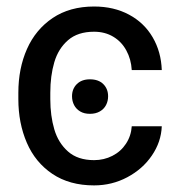

<svg xmlns="http://www.w3.org/2000/svg" viewBox="-20 -557 551 587"><path d="M254.9 -314.5Q281.2 -314.5 295.9 -299.8Q310.5 -285.2 310.5 -262.7Q310.5 -248 304.2 -235.8Q297.9 -223.6 285.2 -216.3Q272.5 -209 254.9 -209Q237.3 -209 225.1 -216.3Q212.9 -223.6 206.5 -235.8Q200.2 -248 200.2 -262.7Q200.2 -285.2 214.8 -299.8Q229.5 -314.5 254.9 -314.5ZM36.1 -253.9V-273.4Q36.1 -347.7 62.5 -407.2Q88.9 -466.8 141.1 -502Q193.4 -537.1 267.6 -537.1Q328.1 -537.1 374.5 -512.2Q420.9 -487.3 446.8 -442.9Q472.7 -398.4 474.6 -342.8H382.8Q380.9 -376 366.2 -402.8Q351.6 -429.7 326.2 -444.8Q300.8 -460 267.6 -460Q217.8 -460 188 -434.1Q158.2 -408.2 146 -366.7Q133.8 -325.2 133.8 -273.4V-253.9Q133.8 -203.1 146 -161.6Q158.2 -120.1 188 -93.8Q217.8 -67.4 267.6 -67.4Q297.9 -67.4 323.7 -80.6Q349.6 -93.8 365.2 -117.7Q380.9 -141.6 382.8 -170.9H474.6Q472.7 -123 444.3 -81.5Q416 -40 369.1 -15.1Q322.3 9.8 267.6 9.8Q192.4 9.8 140.1 -25.4Q87.9 -60.5 62 -120.6Q36.1 -180.7 36.1 -253.9Z"/></svg>

Font: Pretendard JP Variable
Style: Regular
Weight: 400
Designer: Base glyphs from Inter by Rasmus Andersson; Hangul glyphs from Noto Sans CJK(Source Han Sans) by Jang Soo-young and Kang
Foundry: Kil Hyung-jin
Version: Version 1.307;Glyphs 3.2 (3192)